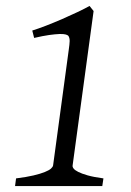

<svg xmlns="http://www.w3.org/2000/svg" viewBox="-20 -628 442 648"><path d="M325.2 0H30.8L34.2 -25.9Q69.3 -30.3 93 -35.9Q116.7 -41.5 131.1 -47.4Q145.5 -53.2 151.9 -58.8Q158.2 -64.5 159.2 -69.8L211.9 -459Q214.8 -478.5 215.1 -489.3Q215.3 -500 210.9 -506.8Q208.5 -509.8 201.4 -511.7Q194.3 -513.7 180.4 -513.2Q166.5 -512.7 145.5 -509.8Q124.5 -506.8 95.2 -500L88.9 -524.9Q107.9 -530.8 134.5 -541Q161.1 -551.3 188.7 -563.2Q216.3 -575.2 241.5 -587.2Q266.6 -599.1 282.2 -607.9L295.9 -590.8L225.1 -69.8Q224.1 -64.9 228.3 -59.3Q232.4 -53.7 243.9 -47.9Q255.4 -42 275.9 -36.1Q296.4 -30.3 329.1 -25.9Z"/></svg>

Font: Gentium Plus APac
Style: Italic
Weight: 400
Italic angle: -8°
Designer: J. Victor Gaultney, Annie Olsen, Iska Routamaa, Becca Hirsbrunner
Foundry: SIL International
Version: Version 5.000